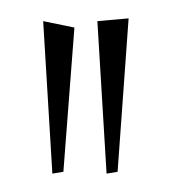

<svg xmlns="http://www.w3.org/2000/svg" viewBox="-20 -712 186 209"><path d="M27 -689 37 -523 49 -525 61 -682ZM86 -689 96 -523 108 -525 120 -692Z"/></svg>

Font: Bigelow Rules
Style: Regular
Weight: 400
Designer: Astigmatic (AOETI)
Foundry: Astigmatic (AOETI)
Version: Version 1.000